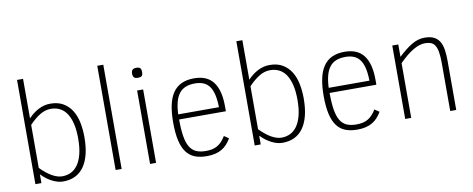

<svg xmlns="http://www.w3.org/2000/svg" viewBox="-64 -1016 3250 1319"><g transform="rotate(-10 1561.0 -356.0)"><path d="M482.9 -259.8Q482.9 -192.4 470 -141.1Q457 -89.8 432.1 -54.9Q407.2 -20 370.8 -2.4Q334.5 15.1 287.1 15.1Q252 15.1 212.9 -4.2Q173.8 -23.4 137.2 -61V0H95.2V-727.1H137.2V-451.2Q168.9 -485.8 208.5 -506.3Q248 -526.9 291 -526.9Q344.7 -526.9 381.3 -505.1Q418 -483.4 440.7 -446.8Q463.4 -410.2 473.1 -361.8Q482.9 -313.5 482.9 -259.8ZM439 -257.8Q439 -317.4 428.5 -361.3Q418 -405.3 398.7 -434.1Q379.4 -462.9 351.3 -477.1Q323.2 -491.2 288.1 -491.2Q249.5 -491.2 212.9 -469Q176.3 -446.8 137.2 -405.8V-106Q177.7 -64.5 215.8 -42.7Q253.9 -21 287.1 -21Q319.8 -21 347.7 -34.4Q375.5 -47.9 395.8 -76.4Q416 -105 427.5 -149.9Q439 -194.8 439 -257.8Z M654.8 0V-727.1H696.8V0Z M950.7 -631.8Q950.7 -611.3 942.6 -604.2Q934.6 -597.2 916 -597.2Q896 -597.2 888.4 -606.2Q880.9 -615.2 880.9 -631.8Q880.9 -649.9 888.9 -658.4Q897 -667 916 -667Q935.5 -667 943.1 -658.9Q950.7 -650.9 950.7 -631.8ZM895 0V-512.2H937V0Z M1144.5 -266.1Q1144.5 -197.3 1152.1 -150.1Q1159.7 -103 1176.5 -74.5Q1193.4 -45.9 1220.9 -33.4Q1248.5 -21 1288.6 -21Q1312 -21 1331.3 -24.9Q1350.6 -28.8 1367.4 -38.1Q1384.3 -47.4 1398.9 -62.7Q1413.6 -78.1 1427.7 -101.1L1460 -79.1Q1446.8 -57.1 1431.4 -39.8Q1416 -22.5 1395.8 -10.3Q1375.5 2 1349.4 8.5Q1323.2 15.1 1288.6 15.1Q1240.7 15.1 1205.3 1Q1169.9 -13.2 1146.7 -44.9Q1123.5 -76.7 1112.1 -127.7Q1100.6 -178.7 1100.6 -252Q1100.6 -320.8 1111.6 -372.6Q1122.6 -424.3 1146 -458.5Q1169.4 -492.7 1206.1 -509.8Q1242.7 -526.9 1293.9 -526.9Q1384.8 -526.9 1427.7 -469.7Q1470.7 -412.6 1470.7 -300.8V-266.1ZM1428.7 -301.8Q1427.7 -354.5 1418.9 -390.6Q1410.2 -426.8 1393.3 -449Q1376.5 -471.2 1351.6 -481.2Q1326.7 -491.2 1293.9 -491.2Q1255.9 -491.2 1228.5 -480Q1201.2 -468.8 1183.3 -445.6Q1165.5 -422.4 1156 -386.7Q1146.5 -351.1 1144.5 -301.8Z M2012.7 -259.8Q2012.7 -192.4 1999.8 -141.1Q1986.8 -89.8 1961.9 -54.9Q1937 -20 1900.6 -2.4Q1864.3 15.1 1816.9 15.1Q1781.7 15.1 1742.7 -4.2Q1703.6 -23.4 1667 -61V0H1625V-727.1H1667V-451.2Q1698.7 -485.8 1738.3 -506.3Q1777.8 -526.9 1820.8 -526.9Q1874.5 -526.9 1911.1 -505.1Q1947.8 -483.4 1970.5 -446.8Q1993.2 -410.2 2002.9 -361.8Q2012.7 -313.5 2012.7 -259.8ZM1968.8 -257.8Q1968.8 -317.4 1958.3 -361.3Q1947.8 -405.3 1928.5 -434.1Q1909.2 -462.9 1881.1 -477.1Q1853 -491.2 1817.9 -491.2Q1779.3 -491.2 1742.7 -469Q1706.1 -446.8 1667 -405.8V-106Q1707.5 -64.5 1745.6 -42.7Q1783.7 -21 1816.9 -21Q1849.6 -21 1877.4 -34.4Q1905.3 -47.9 1925.5 -76.4Q1945.8 -105 1957.3 -149.9Q1968.8 -194.8 1968.8 -257.8Z M2194.3 -266.1Q2194.3 -197.3 2201.9 -150.1Q2209.5 -103 2226.3 -74.5Q2243.2 -45.9 2270.8 -33.4Q2298.3 -21 2338.4 -21Q2361.8 -21 2381.1 -24.9Q2400.4 -28.8 2417.2 -38.1Q2434.1 -47.4 2448.7 -62.7Q2463.4 -78.1 2477.5 -101.1L2509.8 -79.1Q2496.6 -57.1 2481.2 -39.8Q2465.8 -22.5 2445.6 -10.3Q2425.3 2 2399.2 8.5Q2373 15.1 2338.4 15.1Q2290.5 15.1 2255.1 1Q2219.7 -13.2 2196.5 -44.9Q2173.3 -76.7 2161.9 -127.7Q2150.4 -178.7 2150.4 -252Q2150.4 -320.8 2161.4 -372.6Q2172.4 -424.3 2195.8 -458.5Q2219.2 -492.7 2255.9 -509.8Q2292.5 -526.9 2343.8 -526.9Q2434.6 -526.9 2477.5 -469.7Q2520.5 -412.6 2520.5 -300.8V-266.1ZM2478.5 -301.8Q2477.5 -354.5 2468.8 -390.6Q2460 -426.8 2443.1 -449Q2426.3 -471.2 2401.4 -481.2Q2376.5 -491.2 2343.8 -491.2Q2305.7 -491.2 2278.3 -480Q2251 -468.8 2233.2 -445.6Q2215.3 -422.4 2205.8 -386.7Q2196.3 -351.1 2194.3 -301.8Z M2988.8 0V-335Q2988.8 -382.3 2983.4 -412.4Q2978 -442.4 2966.8 -459.5Q2955.6 -476.6 2938.2 -482.7Q2920.9 -488.8 2897.5 -488.8Q2860.8 -488.8 2815.9 -462.6Q2771 -436.5 2716.8 -381.8V0H2674.8V-512.2H2716.8V-425.8Q2743.2 -450.7 2767.1 -469.5Q2791 -488.3 2813.2 -501.2Q2835.4 -514.2 2857.2 -520.5Q2878.9 -526.9 2901.4 -526.9Q2940.9 -526.9 2966.1 -514.6Q2991.2 -502.4 3005.6 -478.8Q3020 -455.1 3025.4 -420.7Q3030.8 -386.2 3030.8 -341.8V0Z"/></g></svg>

Font: Clear Sans Thin
Style: Regular
Weight: 250
Foundry: Intel Corporation
Version: Version 1.00